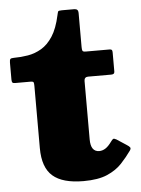

<svg xmlns="http://www.w3.org/2000/svg" viewBox="-52 -741 588 800"><g transform="rotate(-5 242.0 -341.5)"><path d="M468 -92.5Q474 -101 470.8 -106Q467.5 -111 457 -117.5L416.5 -144Q407 -149.5 403 -147.2Q399 -145 393.5 -137Q379.5 -117.5 367 -109.8Q354.5 -102 341.5 -102Q323.5 -102 314.5 -115Q305.5 -128 305.5 -154V-398.5Q305.5 -406.5 309.8 -410.8Q314 -415 321.5 -415H418.5Q425.5 -415 429 -417.8Q432.5 -420.5 432.5 -427V-506Q432.5 -514.5 430 -517.2Q427.5 -520 420 -520H321.5Q310 -520 307.8 -524.2Q305.5 -528.5 305.5 -540V-683.5Q305.5 -700 288.5 -700H237Q223 -700 221.2 -696.5Q219.5 -693 217 -681.5Q205 -626 184 -593.8Q163 -561.5 136.2 -545.8Q109.5 -530 79.8 -525Q50 -520 20.5 -520Q9 -520 5.8 -516.5Q2.5 -513 2.5 -501V-431Q2.5 -421.5 5.2 -418.2Q8 -415 17 -415H81Q92 -415 93.8 -410.8Q95.5 -406.5 95.5 -395.5V-136Q95.5 -54.5 136.8 -18.8Q178 17 265.5 17Q327 17 364.8 0.5Q402.5 -16 426 -41.2Q449.5 -66.5 468 -92.5Z"/></g></svg>

Font: Besley Black
Style: Regular
Weight: 900
Designer: Owen Earl
Foundry: indestructible type*
Version: Version 2.001